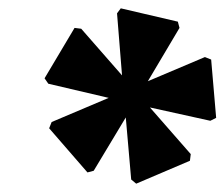

<svg xmlns="http://www.w3.org/2000/svg" viewBox="-20 -806 539 461"><path d="M307 -365 295 -375 282 -524 205 -396 190 -392 98 -498 104 -513 241 -571 96 -605 87 -618 159 -739 175 -737 273 -625 261 -774 270 -786 407 -754 411 -739 335 -611 472 -669 487 -663 499 -523 485 -516 340 -548 438 -436 436 -420Z"/></svg>

Font: Platypi Light
Style: Bold Italic
Weight: 700
Italic angle: -13°
Version: Version 1.200